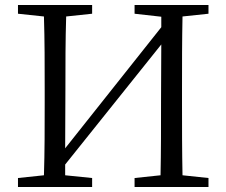

<svg xmlns="http://www.w3.org/2000/svg" viewBox="-20 -749 907 769"><path d="M815 -694V-729H519V-694L626 -682V-640L241 -155L242 -392C242 -491 242 -588 245 -683L349 -694V-729H52V-694L156 -683C159 -587 159 -489 159 -392V-337C159 -239 159 -142 156 -47L52 -36V0H349V-36L241 -47V-90L626 -571L625 -353C625 -241 625 -142 623 -47L519 -36V0H815V-36L711 -47C709 -143 709 -241 709 -337V-392C709 -491 709 -588 711 -683Z"/></svg>

Font: Shippori Mincho
Style: Regular
Weight: 400
Designer: Bonji Tadano  Ryoko NISHIZUKA  (kana & ideographs); Frank Grießhammer (Latin, Greek & Cyrillic); Wenlong ZHANG  (bopomof
Foundry: Adobe Systems Incorporated
Version: Version 1.003;PS 1.001;hotconv 16.6.54;makeotf.lib2.5.65590